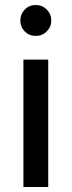

<svg xmlns="http://www.w3.org/2000/svg" viewBox="-20 -744 285 764"><path d="M73.2 0H171.9V-506.8H73.2ZM184.1 -662.1Q184.1 -688 166 -706.1Q147.9 -724.1 122.1 -724.1Q96.2 -724.1 78.6 -706.1Q61 -688 61 -662.1Q61 -636.2 78.6 -618.7Q96.2 -601.1 122.1 -601.1Q147.9 -601.1 166 -619.1Q184.1 -637.2 184.1 -662.1Z"/></svg>

Font: FAU Chimera Medium
Style: Regular
Weight: 500
Version: Version 1.002;hotconv 1.0.117;makeotfexe 2.5.65602